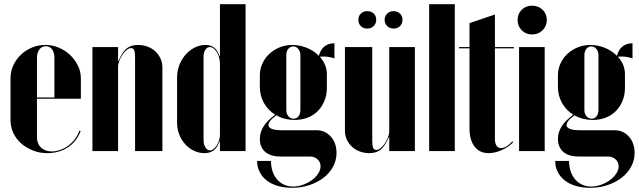

<svg xmlns="http://www.w3.org/2000/svg" viewBox="-20 -719 3041 914"><path d="M30 -345V-148Q30 -115 43.5 -86Q57 -57 81 -36Q105 -15 137 -2.5Q169 10 205 10Q261 10 303 -17.5Q345 -45 364 -95L358 -97Q351 -76 337.5 -58Q324 -40 306 -26.5Q288 -13 267 -5.5Q246 2 226 2Q210 2 197 -3Q184 -8 175 -16.5Q166 -25 161 -37.5Q156 -50 156 -65V-443Q156 -468 167.5 -483.5Q179 -499 198 -499Q217 -499 228 -484Q239 -469 239 -443V-255H150V-249H365V-346Q365 -378 351 -406.5Q337 -435 314 -457Q291 -479 260.5 -492Q230 -505 196 -505Q162 -505 132 -492.5Q102 -480 79 -458Q56 -436 43 -407Q30 -378 30 -345Z M544 -429H542V-459V-495H420V0H542V-400Q542 -414 548 -429.5Q554 -445 563 -458.5Q572 -472 583 -481Q594 -490 604 -490Q614 -490 618.5 -480Q623 -470 623 -447V0H753V-399Q753 -421 744 -440.5Q735 -460 719.5 -474.5Q704 -489 682.5 -497Q661 -505 637 -505Q603 -505 582.5 -488Q562 -471 544 -429Z M1027 -16V0H1149V-699H1027V-482V-452H1025Q1015 -481 998.5 -493Q982 -505 958 -505Q931 -505 906.5 -492.5Q882 -480 863.5 -459Q845 -438 834 -410Q823 -382 823 -350V-134Q823 -104 833.5 -78Q844 -52 861.5 -32.5Q879 -13 903 -1.5Q927 10 953 10Q979 10 996.5 -2.5Q1014 -15 1025 -46H1027ZM1027 -416V-78Q1027 -65 1023 -51.5Q1019 -38 1012 -27Q1005 -16 996.5 -9.5Q988 -3 980 -3Q967 -3 958 -17Q949 -31 949 -51V-449Q949 -469 957.5 -482Q966 -495 979 -495Q988 -495 996.5 -488.5Q1005 -482 1012 -471Q1019 -460 1023 -445.5Q1027 -431 1027 -416Z M1370 175Q1415 175 1453.5 162Q1492 149 1520.5 127Q1549 105 1565.5 74.5Q1582 44 1582 9Q1582 -38 1555 -68.5Q1528 -99 1487 -99H1321Q1290 -99 1274 -105.5Q1258 -112 1258 -123Q1258 -133 1267.5 -145Q1277 -157 1296 -170Q1315 -159 1337 -153.5Q1359 -148 1382 -148Q1416 -148 1444.5 -159Q1473 -170 1493 -190.5Q1513 -211 1524.5 -239Q1536 -267 1536 -301V-366Q1536 -389 1527.5 -410Q1519 -431 1502 -449Q1507 -449 1511.5 -449.5Q1516 -450 1521 -450Q1533 -450 1546.5 -447.5Q1560 -445 1572 -441V-513Q1543 -513 1524 -497.5Q1505 -482 1498 -453Q1474 -478 1440 -491.5Q1406 -505 1371 -505Q1339 -505 1311 -493.5Q1283 -482 1262 -462.5Q1241 -443 1229 -416.5Q1217 -390 1217 -360V-306Q1217 -264 1236 -229.5Q1255 -195 1290 -173Q1252 -145 1234.5 -117Q1217 -89 1217 -58Q1217 -18 1242.5 4Q1268 26 1314 26H1454Q1477 26 1491.5 39.5Q1506 53 1506 73Q1506 90 1494.5 107.5Q1483 125 1464.5 138.5Q1446 152 1422.5 160.5Q1399 169 1375 169Q1351 169 1332 160Q1313 151 1299 135Q1285 119 1277.5 96.5Q1270 74 1270 47H1204Q1204 76 1216 99.5Q1228 123 1249.5 140Q1271 157 1302 166Q1333 175 1370 175ZM1343 -195V-457Q1343 -475 1352.5 -486.5Q1362 -498 1376 -498Q1390 -498 1400 -486Q1410 -474 1410 -457V-195Q1410 -177 1401 -165.5Q1392 -154 1378 -154Q1363 -154 1353 -165.5Q1343 -177 1343 -195Z M1831 -66H1833V-36V0H1955V-495H1833V-95Q1833 -81 1827 -65.5Q1821 -50 1812 -36.5Q1803 -23 1792 -14Q1781 -5 1771 -5Q1761 -5 1756.5 -15Q1752 -25 1752 -48V-495H1622V-96Q1622 -74 1631 -54.5Q1640 -35 1655.5 -20.5Q1671 -6 1692.5 2Q1714 10 1738 10Q1772 10 1792.5 -7Q1813 -24 1831 -66ZM1686 -625Q1686 -606 1698 -594.5Q1710 -583 1728 -583Q1747 -583 1759 -595Q1771 -607 1771 -625Q1771 -643 1759 -654.5Q1747 -666 1728 -666Q1710 -666 1698 -654.5Q1686 -643 1686 -625ZM1811 -625Q1811 -607 1823 -595Q1835 -583 1854 -583Q1872 -583 1884 -594.5Q1896 -606 1896 -625Q1896 -643 1884 -654.5Q1872 -666 1854 -666Q1835 -666 1823 -654Q1811 -642 1811 -625Z M2023 0H2145V-699H2023Z M2306 10Q2336 10 2368.5 -4.5Q2401 -19 2423 -42L2419 -46Q2404 -30 2390.5 -22Q2377 -14 2365 -14Q2358 -14 2352.5 -17Q2347 -20 2343.5 -25.5Q2340 -31 2338 -39Q2336 -47 2336 -57V-489H2426V-495H2336V-650L2215 -609V-495H2165V-489H2215V-108Q2215 -53 2239 -21.5Q2263 10 2306 10Z M2451 -495V0H2573V-495ZM2444 -624Q2444 -595 2463.5 -575Q2483 -555 2513 -555Q2543 -555 2563 -575Q2583 -595 2583 -624Q2583 -653 2563 -672.5Q2543 -692 2513 -692Q2483 -692 2463.5 -672.5Q2444 -653 2444 -624Z M2789 175Q2834 175 2872.5 162Q2911 149 2939.5 127Q2968 105 2984.5 74.5Q3001 44 3001 9Q3001 -38 2974 -68.5Q2947 -99 2906 -99H2740Q2709 -99 2693 -105.5Q2677 -112 2677 -123Q2677 -133 2686.5 -145Q2696 -157 2715 -170Q2734 -159 2756 -153.5Q2778 -148 2801 -148Q2835 -148 2863.5 -159Q2892 -170 2912 -190.5Q2932 -211 2943.5 -239Q2955 -267 2955 -301V-366Q2955 -389 2946.5 -410Q2938 -431 2921 -449Q2926 -449 2930.5 -449.5Q2935 -450 2940 -450Q2952 -450 2965.5 -447.5Q2979 -445 2991 -441V-513Q2962 -513 2943 -497.5Q2924 -482 2917 -453Q2893 -478 2859 -491.5Q2825 -505 2790 -505Q2758 -505 2730 -493.5Q2702 -482 2681 -462.5Q2660 -443 2648 -416.5Q2636 -390 2636 -360V-306Q2636 -264 2655 -229.5Q2674 -195 2709 -173Q2671 -145 2653.5 -117Q2636 -89 2636 -58Q2636 -18 2661.5 4Q2687 26 2733 26H2873Q2896 26 2910.5 39.5Q2925 53 2925 73Q2925 90 2913.5 107.5Q2902 125 2883.5 138.5Q2865 152 2841.5 160.5Q2818 169 2794 169Q2770 169 2751 160Q2732 151 2718 135Q2704 119 2696.5 96.5Q2689 74 2689 47H2623Q2623 76 2635 99.5Q2647 123 2668.5 140Q2690 157 2721 166Q2752 175 2789 175ZM2762 -195V-457Q2762 -475 2771.5 -486.5Q2781 -498 2795 -498Q2809 -498 2819 -486Q2829 -474 2829 -457V-195Q2829 -177 2820 -165.5Q2811 -154 2797 -154Q2782 -154 2772 -165.5Q2762 -177 2762 -195Z"/></svg>

Font: Moniqa Black
Style: Regular
Weight: 900
Designer: Rajesh Rajput
Foundry: Rajesh Rajput
Version: Version 1.000